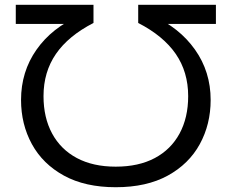

<svg xmlns="http://www.w3.org/2000/svg" viewBox="-20 -770 968 803"><path d="M464 13Q336 13 247.5 -35.5Q159 -84 113.5 -167Q68 -250 68 -352Q68 -470 132.5 -562Q197 -654 312 -704L306 -670H46V-750H371V-674Q266 -620 214 -544.5Q162 -469 162 -368Q162 -278 198 -211.5Q234 -145 301.5 -109Q369 -73 464 -73Q560 -73 627.5 -109Q695 -145 731 -211.5Q767 -278 767 -368Q767 -469 715 -544.5Q663 -620 558 -674V-750H883V-670H622L616 -705Q730 -655 795.5 -562.5Q861 -470 861 -352Q861 -250 815.5 -167Q770 -84 681.5 -35.5Q593 13 464 13Z"/></svg>

Font: Unbounded Light
Style: Regular
Weight: 300
Designer: Luke Prowse, Jean-Baptiste Morizot, Fátima Lázaro, Florian Runge
Foundry: NaN
Version: Version 1.700